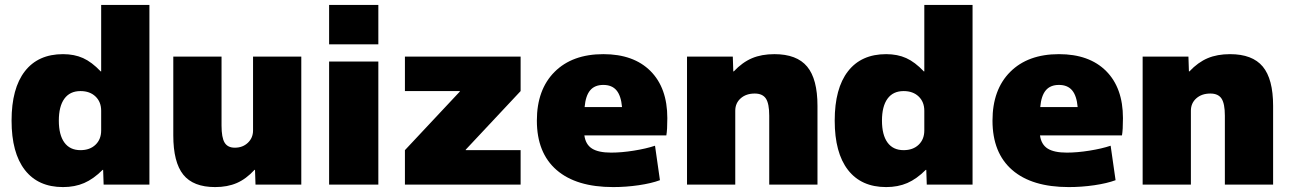

<svg xmlns="http://www.w3.org/2000/svg" viewBox="-20 -750 5235 780"><path d="M27 -260Q27 -391 81 -460.5Q135 -530 236 -530Q282 -530 317.5 -514Q353 -498 389 -460H391V-730H587V0H401L399 -60H397Q360 -23 322 -6.5Q284 10 236 10Q135 10 81 -59.5Q27 -129 27 -260ZM307 -140Q345 -140 368 -162Q391 -184 391 -220V-300Q391 -336 368 -358Q345 -380 307 -380Q264 -380 241.5 -349Q219 -318 219 -260Q219 -202 241.5 -171Q264 -140 307 -140Z M684 -200V-520H880V-240Q880 -191 892.5 -170.5Q905 -150 934 -150Q966 -150 987 -170Q1008 -190 1008 -220V-520H1204V0H1018L1016 -60H1014Q980 -23 942 -6.5Q904 10 854 10Q765 10 724.5 -40.5Q684 -91 684 -200Z M1317 -730H1517V-570H1317ZM1317 -500H1517V0H1317Z M1625 -140 1848 -378V-380H1625V-520H2095V-380L1872 -142V-140H2095V0H1625Z M2161 -260Q2161 -386 2233 -458Q2305 -530 2431 -530Q2554 -530 2622.5 -461.5Q2691 -393 2691 -270Q2691 -222 2687 -200H2354Q2359 -163 2385 -146.5Q2411 -130 2463 -130Q2505 -130 2555 -138Q2605 -146 2641 -158L2661 -18Q2626 -5 2574.5 2.5Q2523 10 2471 10Q2321 10 2241 -59.5Q2161 -129 2161 -260ZM2507 -315Q2503 -361 2484.5 -383Q2466 -405 2431 -405Q2396 -405 2377.5 -383Q2359 -361 2355 -315Z M2771 -520H2957L2959 -460H2961Q2996 -497 3035 -513.5Q3074 -530 3126 -530Q3217 -530 3259 -479.5Q3301 -429 3301 -320V0H3105V-280Q3105 -329 3091.5 -349.5Q3078 -370 3046 -370Q3011 -370 2989 -350.5Q2967 -331 2967 -300V0H2771Z M3371 -260Q3371 -391 3425 -460.5Q3479 -530 3580 -530Q3626 -530 3661.5 -514Q3697 -498 3733 -460H3735V-730H3931V0H3745L3743 -60H3741Q3704 -23 3666 -6.5Q3628 10 3580 10Q3479 10 3425 -59.5Q3371 -129 3371 -260ZM3651 -140Q3689 -140 3712 -162Q3735 -184 3735 -220V-300Q3735 -336 3712 -358Q3689 -380 3651 -380Q3608 -380 3585.5 -349Q3563 -318 3563 -260Q3563 -202 3585.5 -171Q3608 -140 3651 -140Z M4012 -260Q4012 -386 4084 -458Q4156 -530 4282 -530Q4405 -530 4473.5 -461.5Q4542 -393 4542 -270Q4542 -222 4538 -200H4205Q4210 -163 4236 -146.5Q4262 -130 4314 -130Q4356 -130 4406 -138Q4456 -146 4492 -158L4512 -18Q4477 -5 4425.5 2.5Q4374 10 4322 10Q4172 10 4092 -59.5Q4012 -129 4012 -260ZM4358 -315Q4354 -361 4335.5 -383Q4317 -405 4282 -405Q4247 -405 4228.5 -383Q4210 -361 4206 -315Z M4622 -520H4808L4810 -460H4812Q4847 -497 4886 -513.5Q4925 -530 4977 -530Q5068 -530 5110 -479.5Q5152 -429 5152 -320V0H4956V-280Q4956 -329 4942.5 -349.5Q4929 -370 4897 -370Q4862 -370 4840 -350.5Q4818 -331 4818 -300V0H4622Z"/></svg>

Font: Enso Black
Style: Regular
Weight: 900
Designer: Coji Morishita
Foundry: UNDERFOREST DESIGN
Version: Version 1.000